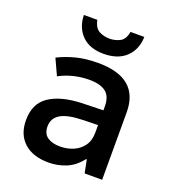

<svg xmlns="http://www.w3.org/2000/svg" viewBox="-139 -863 878 979"><g transform="rotate(20 300.0 -373.5)"><path d="M236 11Q150 11 102 -32.5Q54 -76 54 -154Q54 -244 117 -286Q180 -328 292 -332L408 -335V-356Q408 -411 377.5 -434Q347 -457 290 -457Q201 -457 126 -417L86 -504Q130 -526 182 -539.5Q234 -553 301 -553Q523 -553 523 -366V0H428L414 -71H410Q374 -25 328.5 -7Q283 11 236 11ZM262 -86Q301 -86 334 -100Q367 -114 387.5 -142.5Q408 -171 408 -215V-255L326 -253Q243 -251 205.5 -228Q168 -205 168 -161Q168 -122 193.5 -104Q219 -86 262 -86ZM309 -606Q234 -606 192 -647.5Q150 -689 148 -758H221Q230 -715 256 -702Q282 -689 311 -689Q342 -689 368 -702.5Q394 -716 401 -758H476Q474 -689 430.5 -647.5Q387 -606 309 -606Z"/></g></svg>

Font: Noto Sans Mono SemiBold
Style: Regular
Weight: 600
Designer: Monotype Design Team
Foundry: Monotype Imaging Inc.
Version: Version 2.014; ttfautohint (v1.8.4.7-5d5b)